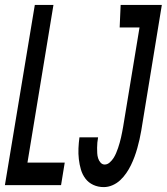

<svg xmlns="http://www.w3.org/2000/svg" viewBox="-32 -755 680 783"><path d="M-12 0 110 -735H186L80 -92H232L217 0ZM391 8Q368 8 348.5 -1Q329 -10 316.5 -26.5Q304 -43 298 -63.5Q292 -84 289.5 -106Q287 -128 288 -150.5Q289 -173 292 -195H368Q366 -184 365 -173.5Q364 -163 364 -152Q364 -141 364.5 -130.5Q365 -120 368 -110Q371 -100 378 -92Q385 -84 395 -84Q406 -84 415.5 -92.5Q425 -101 431 -110.5Q437 -120 441.5 -130.5Q446 -141 449.5 -151.5Q453 -162 456 -172.5Q459 -183 461.5 -194Q464 -205 466 -215.5Q468 -226 470 -237L537 -643H456L460 -735H628L544 -222Q541 -204 537 -186.5Q533 -169 528 -151Q523 -133 516.5 -115.5Q510 -98 502 -81.5Q494 -65 483 -49Q472 -33 458 -20Q444 -7 426.5 0.5Q409 8 391 8Z"/></svg>

Font: Iosevka Curly SmBdExObl
Style: Regular
Weight: 600
Width: 7
Italic angle: -9°
Monospace: yes
Designer: Belleve Invis
Foundry: Belleve Invis
Version: Version 11.1.0; ttfautohint (v1.8.3)